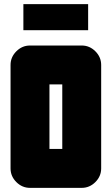

<svg xmlns="http://www.w3.org/2000/svg" viewBox="-20 -908 540 928"><path d="M93 -762V-888H406V-762ZM281 -188V-500H219V-188ZM469 -94Q469 -56 441 -28Q413 0 375 0H125Q87 0 59 -28Q31 -56 31 -94V-594Q31 -632 59 -660Q87 -688 125 -688H375Q413 -688 441 -660Q469 -632 469 -594Z"/></svg>

Font: CostaRica
Style: Normal
Weight: 900
Version: Version 1.3